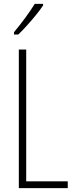

<svg xmlns="http://www.w3.org/2000/svg" viewBox="-20 -969 387 989"><path d="M77 0V-714H115V-35H329V0ZM202 -941Q186 -917 163.5 -889.5Q141 -862 117 -835.5Q93 -809 74 -791H52V-803Q85 -843 110 -877Q135 -911 159 -949H202Z"/></svg>

Font: Noto Sans Lao ExtraCondensed ExtraLight
Style: Regular
Weight: 200
Width: 2
Designer: Monotype Design Team
Foundry: Monotype Imaging Inc.
Version: Version 2.003; ttfautohint (v1.8.4.7-5d5b)